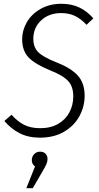

<svg xmlns="http://www.w3.org/2000/svg" viewBox="-20 -716 525 1014"><path d="M473 -619 437 -585Q406 -618 374.5 -632.5Q343 -647 303 -647Q239 -647 197.5 -608.5Q156 -570 156 -511Q156 -467 181.5 -441Q207 -415 275 -388Q353 -358 390 -318Q427 -278 427 -210Q427 -154 400 -103.5Q373 -53 319.5 -21Q266 11 191 11Q130 11 84.5 -12Q39 -35 3 -77L41 -110Q72 -75 107 -57Q142 -39 192 -39Q248 -39 287.5 -62Q327 -85 347 -123.5Q367 -162 367 -207Q367 -258 340.5 -287.5Q314 -317 246 -344Q165 -377 131 -412.5Q97 -448 97 -509Q97 -556 122 -599Q147 -642 194.5 -669Q242 -696 304 -696Q358 -696 399 -676.5Q440 -657 473 -619ZM231 123Q231 137 225.5 150Q220 163 204 190L153 278H119L165 163Q148 151 148 130Q148 111 160.5 98Q173 85 192 85Q210 85 220.5 96Q231 107 231 123Z"/></svg>

Font: Fira Sans Condensed Light
Style: Italic
Weight: 300
Width: 3
Italic angle: -8°
Designer: Carrois Corporate & Edenspiekermann AG
Foundry: Carrois Corporate GbR & Edenspiekermann AG
Version: Version 4.203